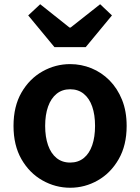

<svg xmlns="http://www.w3.org/2000/svg" viewBox="-20 -878 666 912"><path d="M313.3 13.8Q243.3 13.8 181.6 -21.1Q119.9 -55.9 82 -121.7Q44.2 -187.5 44.2 -279.9Q44.2 -372.8 82 -438.4Q119.9 -503.9 181.6 -538.7Q243.3 -573.5 313.3 -573.5Q365.7 -573.5 414.1 -553.9Q462.4 -534.2 500 -496.4Q537.6 -458.5 559.6 -404.2Q581.6 -349.8 581.6 -279.9Q581.6 -187.5 543.6 -121.7Q505.7 -55.9 444.5 -21.1Q383.3 13.8 313.3 13.8ZM313.3 -105.8Q351.3 -105.8 377.9 -127.3Q404.5 -148.9 418 -188.2Q431.5 -227.4 431.5 -279.9Q431.5 -332.7 418 -371.7Q404.5 -410.7 377.9 -432.3Q351.3 -454 313.3 -454Q275.2 -454 248.7 -432.3Q222.1 -410.7 208.3 -371.7Q194.5 -332.7 194.5 -279.9Q194.5 -227.4 208.3 -188.2Q222.1 -148.9 248.7 -127.3Q275.2 -105.8 313.3 -105.8ZM238.6 -654.2 114 -804.8 170.9 -857.9 310.3 -747.1H315.3L455.7 -857.9L511.8 -804.8L387.2 -654.2Z"/></svg>

Font: Noto Sans TC
Style: Regular
Weight: 100
Designer: Ryoko NISHIZUKA 西塚涼子 (kana, bopomofo & ideographs); Paul D. Hunt (Latin, Greek & Cyrillic); Sandoll Communications 산돌커뮤니
Foundry: Adobe
Version: Version 2.004;hotconv 1.0.118;makeotfexe 2.5.65603